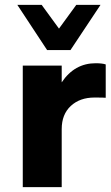

<svg xmlns="http://www.w3.org/2000/svg" viewBox="-20 -770 455 790"><path d="M270 -564H173.8L51.3 -750H151.4L222.7 -652.3L293.9 -750H393.6ZM373.5 -509.8Q400.9 -509.8 415 -504.9V-367.7Q407.7 -368.7 368.7 -368.7Q308.6 -368.7 271.2 -334Q233.9 -299.3 233.9 -238.8V0H73.7V-500H233.9V-431.2Q286.6 -509.8 373.5 -509.8Z"/></svg>

Font: Now Alt
Style: Bold
Weight: 700
Designer: Alfredo Marco Pradil
Foundry: Alfredo Marco Pradil
Version: Version 1.002;PS 001.002;hotconv 1.0.88;makeotf.lib2.5.64775